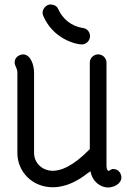

<svg xmlns="http://www.w3.org/2000/svg" viewBox="-20 -822 615 851"><path d="M379 -662C379 -680 366 -696 347 -698C297 -705 257 -739 239 -780C230 -802 210 -801 206 -802C189 -805 159 -781 172 -751C216 -649 317 -625 342 -625C362 -625 379 -641 379 -662ZM214 -65C167 -65 131 -100 131 -144V-501C131 -531 117 -581 82 -581C80 -581 45 -578 45 -544C45 -531 57 -519 57 -501V-144C57 -61 123 8 214 8C276 8 330 -24 368 -54L381 -63C390 -14 428 9 459 9C483 9 518 -6 518 -36C518 -51 507 -73 481 -73C471 -73 464 -62 459 -65C459 -66 452 -69 452 -87V-88V-544C452 -565 435 -581 415 -581C395 -581 378 -565 378 -544V-161C300 -81 247 -65 214 -65Z"/></svg>

Font: LS
Style: Regular
Weight: 400
Designer: BSozoo
Foundry: BSozoo
Version: Version 001.000